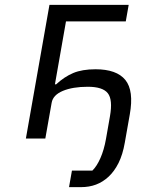

<svg xmlns="http://www.w3.org/2000/svg" viewBox="-20 -570 640 790"><path d="M276 132H360Q378.5 114 393.2 80.5Q408 47 416 2L432.5 -92Q444.5 -160 423.5 -186.5Q402.5 -213 341.5 -213Q279 -213 238.5 -196Q198 -179 192.5 -147L166.5 0H86.5L183.5 -550H509.5L497.5 -482H251.5L206 -223H211Q244.5 -254 281.2 -269.5Q318 -285 373 -285Q460 -285 495.8 -241Q531.5 -197 514 -99L493.5 17Q485 66 467.8 100.5Q450.5 135 426.8 157Q403 179 375 189.5Q347 200 313 200H264L276 132Z"/></svg>

Font: JuliaMono Italic
Style: Regular
Weight: 400
Italic angle: -9°
Monospace: yes
Designer: cormullion
Foundry: corm
Version: Version 0.049; ttfautohint (v1.8.4)